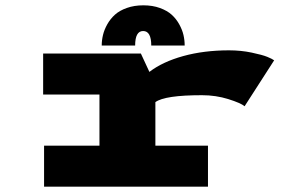

<svg xmlns="http://www.w3.org/2000/svg" viewBox="-20 -701 1090 721"><path d="M362 -530Q362 -550 366.8 -569.8Q371.5 -589.5 383 -610Q394.5 -630.5 411.8 -646Q429 -661.5 456.5 -671.2Q484 -681 518.5 -681Q553 -681 580.5 -671Q608 -661 625 -645.5Q642 -630 653.2 -609.5Q664.5 -589 669 -569.5Q673.5 -550 673.5 -530H548Q548 -584.5 517.5 -584.5Q487.5 -584.5 487.5 -530ZM563.5 -154H761V0H145.5V-154H353.5V-346H142V-500H509L541 -431Q590.5 -469 668.2 -490.5Q746 -512 840 -512Q884.5 -512 925 -503.5Q965.5 -495 983.8 -487.5Q1002 -480 1009.5 -474.5L898.5 -302Q884.5 -314 837.5 -328.8Q790.5 -343.5 738.5 -343.5Q599 -343.5 563.5 -317.5Z"/></svg>

Font: League Mono Extended ExtraBold
Style: Regular
Weight: 800
Width: 9
Designer: Tyler Finck
Foundry: The League of Moveable Type / Tyler Finck
Version: Version 2.210